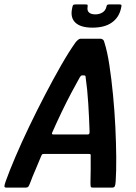

<svg xmlns="http://www.w3.org/2000/svg" viewBox="-40 -848 617 868"><path d="M-12 0Q-20 0 -20 -6Q-20 -12 -14 -29Q2 -74 29.5 -138.5Q57 -203 91.5 -275Q126 -347 163.5 -419Q201 -491 236.5 -553Q272 -615 302 -657Q308 -664 313.5 -668.5Q319 -673 325 -673H416Q423 -671 426.5 -668Q430 -665 432 -656Q445 -616 454.5 -553.5Q464 -491 471 -418.5Q478 -346 481.5 -273.5Q485 -201 485.5 -137Q486 -73 483 -29Q482 -12 479 -6Q476 0 468 0H379Q372 0 370.5 -3.5Q369 -7 369 -23Q370 -48 370 -81Q370 -114 370 -142Q371 -149 369 -150.5Q367 -152 361 -152H159Q153 -152 151 -150.5Q149 -149 146 -142Q135 -114 120.5 -81Q106 -48 97 -23Q91 -7 87.5 -3.5Q84 0 77 0ZM202 -240H356Q361 -240 363 -242.5Q365 -245 365 -253Q363 -315 359 -380Q355 -445 347 -500Q347 -507 341 -507H330Q326 -507 321 -499Q304 -469 282 -427.5Q260 -386 238 -340Q216 -294 197 -251Q194 -246 195 -243Q196 -240 202 -240ZM378 -723Q325 -723 301 -745.5Q277 -768 286 -810Q288 -822 290.5 -825Q293 -828 302 -828H345Q354 -828 355.5 -826.5Q357 -825 356 -817Q353 -800 362.5 -791.5Q372 -783 391 -783Q409 -783 423 -791.5Q437 -800 441 -817Q442 -824 445 -826Q448 -828 454 -828H500Q508 -828 509 -825Q510 -822 507 -810Q498 -769 465.5 -746Q433 -723 378 -723Z"/></svg>

Font: Glory SemiBold
Style: Italic
Weight: 600
Italic angle: -12°
Designer: Robert Leuschke
Foundry: Robert Leuschke
Version: Version 1.011